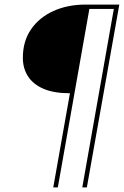

<svg xmlns="http://www.w3.org/2000/svg" viewBox="-20 -720 542 840"><path d="M213 100 286 -312Q216 -312 170.5 -331.5Q125 -351 102.5 -386Q80 -421 80 -467Q80 -540 116 -592Q152 -644 214 -672Q276 -700 355 -700H502L360 100H340L478 -681H371L233 100Z"/></svg>

Font: DM Sans 11pt Thin
Style: Italic
Weight: 250
Italic angle: -10°
Version: Version 4.004;gftools[0.9.30]